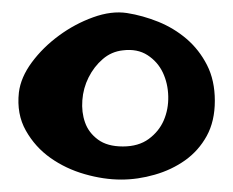

<svg xmlns="http://www.w3.org/2000/svg" viewBox="-20 -615 379 312"><path d="M10.7 -464.8Q13.7 -489.3 31.7 -513.7Q49.8 -538.1 75.7 -557.1Q101.6 -576.2 131.3 -586.9Q161.1 -597.7 186.5 -593.8Q211.9 -589.8 237.3 -579.6Q262.7 -569.3 283.2 -551.8Q303.7 -534.2 316.4 -509.3Q329.1 -484.4 329.1 -451.2Q329.1 -418 315.9 -394Q302.7 -370.1 280.8 -354.5Q258.8 -338.9 231.4 -331.1Q204.1 -323.2 176.8 -323.2Q148.4 -323.2 117.7 -332Q86.9 -340.8 62 -358.4Q37.1 -376 22 -402.8Q6.8 -429.7 10.7 -464.8ZM179.7 -377Q205.1 -377 221.7 -389.2Q238.3 -401.4 246.1 -419.4Q253.9 -437.5 253.4 -458.5Q252.9 -479.5 244.6 -497.1Q236.3 -514.6 219.7 -525.4Q203.1 -536.1 179.7 -533.2Q161.1 -531.2 147 -519Q132.8 -506.8 124 -489.3Q115.2 -471.7 113.8 -452.1Q112.3 -432.6 118.2 -416Q124 -399.4 139.2 -388.2Q154.3 -377 179.7 -377Z"/></svg>

Font: Irish Grover
Style: Regular
Weight: 400
Designer: Squid
Foundry: Font Diner, Inc DBA Sideshow
Version: Version 1.001